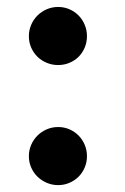

<svg xmlns="http://www.w3.org/2000/svg" viewBox="-20 -520 358 552"><path d="M230 -416Q230 -398.4 223.6 -383.3Q217.3 -368.2 206.1 -356.9Q194.8 -345.7 179.7 -339.4Q164.6 -333 147 -333Q129.9 -333 114.5 -339.4Q99.1 -345.7 87.6 -356.9Q76.2 -368.2 69.6 -383.3Q63 -398.4 63 -416Q63 -433.1 69.6 -448.5Q76.2 -463.9 87.6 -475.3Q99.1 -486.8 114.5 -493.4Q129.9 -500 147 -500Q164.6 -500 179.7 -493.4Q194.8 -486.8 206.1 -475.3Q217.3 -463.9 223.6 -448.5Q230 -433.1 230 -416ZM230 -70.8Q230 -53.7 223.6 -38.6Q217.3 -23.4 206.1 -12.2Q194.8 -1 179.7 5.6Q164.6 12.2 147 12.2Q129.9 12.2 114.5 5.6Q99.1 -1 87.6 -12.2Q76.2 -23.4 69.6 -38.6Q63 -53.7 63 -70.8Q63 -88.4 69.6 -103.5Q76.2 -118.7 87.6 -130.1Q99.1 -141.6 114.5 -148.2Q129.9 -154.8 147 -154.8Q164.6 -154.8 179.7 -148.2Q194.8 -141.6 206.1 -130.1Q217.3 -118.7 223.6 -103.5Q230 -88.4 230 -70.8Z"/></svg>

Font: Charis SIL
Style: Bold
Weight: 700
Foundry: SIL International
Version: Version 4.112